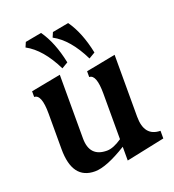

<svg xmlns="http://www.w3.org/2000/svg" viewBox="-132 -811 840 929"><g transform="rotate(-20 288.0 -347.0)"><path d="M367.2 14.6V-56.2Q260.3 9.8 201.2 9.8Q85 9.8 85 -147V-330.1Q85 -429.2 46.9 -429.2V-458.5L200.2 -487.8V-160.2Q200.2 -64.5 289.6 -64.5Q322.3 -64.5 367.2 -95.2V-330.1Q367.2 -428.7 330.1 -428.7V-458.5L482.4 -487.8V-168.9Q482.4 -67.4 565.4 -66.4V-26.9ZM222.7 -512.7Q166.5 -627.4 89.4 -668.5L100.1 -693.4L184.1 -709Q232.4 -641.1 254.9 -531.7ZM362.3 -512.7Q306.2 -627.4 229 -668.5L239.7 -693.4L323.7 -709Q372.1 -641.1 394.5 -531.7Z"/></g></svg>

Font: Kelvinch
Style: Bold
Weight: 700
Designer: Paul James Miller
Foundry: High-Logic / Made with FontCreator
Version: Version 3.501;March 28, 2021;FontCreator 13.0.0.2683 64-bit